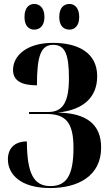

<svg xmlns="http://www.w3.org/2000/svg" viewBox="-20 -941 553 972"><path d="M332 -791C356 -791 381 -808 381 -855C381 -903 356 -921 332 -921C304 -921 280 -903 280 -855C280 -808 304 -791 332 -791ZM153 -791C179 -791 205 -808 205 -855C205 -903 179 -921 153 -921C128 -921 104 -903 104 -855C104 -808 128 -791 153 -791ZM234 11C375 11 492 -50 492 -194C492 -313 416 -369 272 -371C408 -385 472 -453 472 -555C472 -677 371 -724 248 -724C115 -724 46 -659 46 -587C46 -535 85 -509 167 -509C167 -656 186 -714 249 -714C308 -714 329 -669 329 -546C329 -425 299 -374 224 -374H127V-364H215C312 -364 352 -322 352 -193C352 -52 316 1 235 1C149 1 117 -65 116 -225C55 -225 20 -191 20 -134C20 -60 82 11 234 11Z"/></svg>

Font: Noto Serif Display ExtraCondensed ExtraBold
Style: Regular
Weight: 800
Width: 2
Designer: Monotype Design Team
Foundry: Monotype Imaging Inc.
Version: Version 2.009